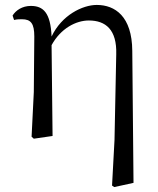

<svg xmlns="http://www.w3.org/2000/svg" viewBox="-20 -551 639 778"><path d="M434 201 443 207 521 190 516 -345C515 -485 446 -531 372 -531C315 -531 230 -490 189 -403C185 -500 155 -527 105 -527C70 -527 44 -509 31 -488L37 -470C49 -473 58 -473 69 -473C105 -473 119 -456 119 -403L117 -178L108 3L117 11L193 0L189 -368C226 -436 288 -468 340 -468C408 -468 454 -431 451 -331L444 16Z"/></svg>

Font: Source Han Serif CN
Style: Regular
Weight: 400
Designer: Ryoko NISHIZUKA 西塚涼子 (kana & ideographs); Frank Grießhammer (Latin, Greek & Cyrillic); Wenlong ZHANG 张文龙 (bopomofo); San
Foundry: Adobe
Version: Version 2.003;hotconv 1.1.1;makeotfexe 2.6.0